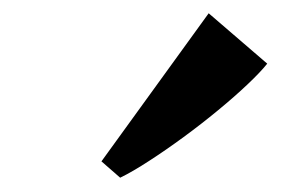

<svg xmlns="http://www.w3.org/2000/svg" viewBox="-20 -866 422 282"><path d="M129 -629 286.5 -846.5 372.5 -772.5Q362.5 -760 343.5 -742Q324.5 -724 300.2 -704Q276 -684 249.8 -664.8Q223.5 -645.5 199.2 -629.8Q175 -614 156.5 -605Z"/></svg>

Font: Merriweather 72pt
Style: Bold Italic
Weight: 700
Italic angle: -7.8°
Version: Version 2.101